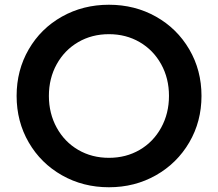

<svg xmlns="http://www.w3.org/2000/svg" viewBox="-20 -777 918 809"><path d="M50 -373Q50 -481 101 -569Q152 -657 241 -707Q330 -757 439 -757Q548 -757 637 -707Q726 -657 777.5 -569Q829 -481 829 -373Q829 -265 777.5 -177Q726 -89 637 -38.5Q548 12 439 12Q330 12 241 -38.5Q152 -89 101 -177Q50 -265 50 -373ZM439 -112Q511 -112 568.5 -145.5Q626 -179 659 -239Q692 -299 692 -373Q692 -447 659 -506.5Q626 -566 568.5 -599.5Q511 -633 439 -633Q367 -633 309.5 -599.5Q252 -566 219 -506.5Q186 -447 186 -373Q186 -299 219 -239Q252 -179 309.5 -145.5Q367 -112 439 -112Z"/></svg>

Font: Evergrow Sans
Style: Bold
Weight: 700
Foundry: 10Web
Version: Version 1.000